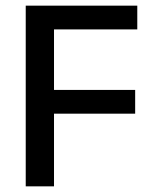

<svg xmlns="http://www.w3.org/2000/svg" viewBox="-20 -659 544 679"><path d="M171 0H71V-639H171ZM458 -257H128V-341H458ZM465.5 -555H100V-639H465.5Z"/></svg>

Font: Anek Malayalam Medium Medium
Style: Regular
Weight: 500
Version: Version 1.003